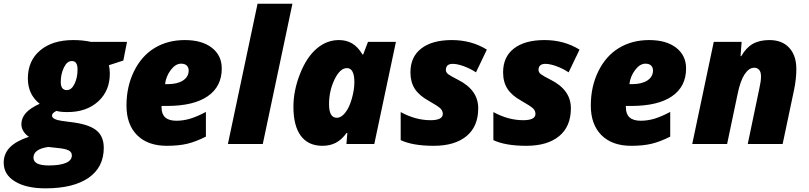

<svg xmlns="http://www.w3.org/2000/svg" viewBox="-85 -780 4380 1040"><path d="M312 -563Q363.3 -563 408.2 -553.2H603L583 -452.1L504.9 -426.8Q509.8 -407.7 509.8 -380.9Q509.8 -287.6 446.3 -230Q382.8 -172.9 280.8 -172.9Q242.7 -172.9 220.2 -179.2Q205.6 -171.4 201.2 -165.5Q196.8 -159.7 196.8 -153.8Q196.8 -132.8 251 -125L317.9 -116.2Q403.3 -103.5 440.2 -71.3Q477.1 -39.1 477.1 21Q477.1 126 394.8 183.1Q312.5 240.2 161.1 240.2Q57.1 240.2 -3.4 203.1Q-64.9 166.5 -64.9 101.1Q-64.9 52.7 -31.5 18.3Q2 -16.1 71.8 -39.1Q53.2 -50.8 42 -68.8Q30.8 -86.9 30.8 -106.9Q30.8 -141.1 55.2 -168.2Q79.6 -195.3 129.9 -217.8Q65.9 -268.6 65.9 -355Q65.9 -450.7 132.3 -506.8Q198.7 -563 312 -563ZM302.7 -449.2Q278.3 -449.2 261.2 -414.3Q244.1 -379.4 244.1 -335.7Q244.1 -292 276.9 -292Q302.2 -292 318.4 -325.2Q335 -358.4 335 -403.8Q335 -449.2 305.2 -449.2Q303.7 -449.2 302.7 -449.2ZM96.2 74.2Q96.2 116.2 179.2 116.2Q240.2 116.2 272.2 102.3Q304.2 88.4 304.2 62Q304.2 44.4 288.1 35.4Q272 26.4 231.9 22L175.8 16.1Q96.2 27.8 96.2 74.2Z M818.8 9.8Q715.3 9.8 657.7 -47.9Q600.1 -105.5 600.1 -208.3Q600.1 -311 640.9 -394Q681.6 -477.1 752.4 -520Q823.2 -563 916.3 -563Q1009.3 -563 1062.7 -521.2Q1116.2 -479.5 1116.2 -409.2Q1116.2 -311 1039.8 -258.5Q963.4 -206.1 818.8 -206.1H790V-198.2Q790 -126 870.1 -126Q908.2 -126 945.3 -137.2Q982.4 -148.4 1030.3 -173.8V-40Q974.1 -11.7 928 -1Q881.8 9.8 818.8 9.8ZM823.2 -324.2Q876 -324.2 906.5 -344.2Q937 -364.3 937 -397.9Q937 -414.6 926.8 -424.8Q916.5 -435.1 896 -435.1Q865.7 -435.1 839.8 -400.6Q814 -366.2 809.1 -324.2Z M1149.4 0 1310.1 -759.8H1499L1338.4 0Z M1661.6 9.8Q1584.5 9.8 1544.4 -44.4Q1504.4 -98.6 1504.4 -201.2Q1504.4 -289.1 1539.8 -379.2Q1575.2 -469.2 1629.6 -516.1Q1684.1 -563 1750.5 -563Q1792 -563 1823 -544.4Q1854 -525.9 1878.4 -484.9H1882.3L1908.2 -553.2H2059.6L1942.4 0H1791.5L1796.4 -60.1H1792.5Q1765.6 -22.9 1734.1 -6.6Q1702.6 9.8 1661.6 9.8ZM1739.3 -142.1Q1763.7 -142.1 1785.6 -170.2Q1807.6 -198.2 1821 -246.6Q1834.5 -294.9 1834.5 -334Q1834.5 -411.1 1794.4 -411.1Q1756.8 -411.1 1727.1 -349.6Q1697.3 -288.1 1697.3 -215.1Q1697.3 -142.1 1739.3 -142.1Z M2367.2 -434.1Q2330.1 -434.1 2330.1 -400.9Q2330.1 -387.7 2343.8 -377.4Q2357.4 -367.2 2395.5 -348.1Q2505.4 -293 2505.4 -193.8Q2505.4 -94.7 2441.7 -42.5Q2377.9 9.8 2264.2 9.8Q2150.4 9.8 2085.4 -21V-172.9Q2166 -128.9 2247.1 -128.9Q2313.5 -128.9 2313.5 -163.1Q2313.5 -179.7 2300.8 -192.4Q2288.1 -205.1 2237.3 -233.9Q2185.5 -262.2 2161.9 -298.8Q2138.2 -335.4 2138.2 -388.2Q2138.2 -472.2 2197.3 -517.6Q2256.3 -563 2362.5 -563Q2468.8 -563 2552.2 -511.2L2493.2 -388.2Q2460.9 -409.2 2426.5 -421.6Q2392.1 -434.1 2367.2 -434.1Z M2869.1 -434.1Q2832 -434.1 2832 -400.9Q2832 -387.7 2845.7 -377.4Q2859.4 -367.2 2897.5 -348.1Q3007.3 -293 3007.3 -193.8Q3007.3 -94.7 2943.6 -42.5Q2879.9 9.8 2766.1 9.8Q2652.3 9.8 2587.4 -21V-172.9Q2668 -128.9 2749 -128.9Q2815.4 -128.9 2815.4 -163.1Q2815.4 -179.7 2802.7 -192.4Q2790 -205.1 2739.3 -233.9Q2687.5 -262.2 2663.8 -298.8Q2640.1 -335.4 2640.1 -388.2Q2640.1 -472.2 2699.2 -517.6Q2758.3 -563 2864.5 -563Q2970.7 -563 3054.2 -511.2L2995.1 -388.2Q2962.9 -409.2 2928.5 -421.6Q2894 -434.1 2869.1 -434.1Z M3334 9.8Q3230.5 9.8 3172.9 -47.9Q3115.2 -105.5 3115.2 -208.3Q3115.2 -311 3156 -394Q3196.8 -477.1 3267.6 -520Q3338.4 -563 3431.4 -563Q3524.4 -563 3577.9 -521.2Q3631.3 -479.5 3631.3 -409.2Q3631.3 -311 3554.9 -258.5Q3478.5 -206.1 3334 -206.1H3305.2V-198.2Q3305.2 -126 3385.3 -126Q3423.3 -126 3460.4 -137.2Q3497.6 -148.4 3545.4 -173.8V-40Q3489.3 -11.7 3443.1 -1Q3397 9.8 3334 9.8ZM3338.4 -324.2Q3391.1 -324.2 3421.6 -344.2Q3452.1 -364.3 3452.1 -397.9Q3452.1 -414.6 3441.9 -424.8Q3431.6 -435.1 3411.1 -435.1Q3380.9 -435.1 3355 -400.6Q3329.1 -366.2 3324.2 -324.2Z M4028.3 -301.8Q4037.1 -339.8 4037.1 -365.5Q4037.1 -391.1 4026.6 -402.1Q4016.1 -413.1 4000.5 -413.1Q3971.7 -413.1 3948.2 -377.4Q3924.8 -341.8 3910.2 -270L3853.5 0H3664.6L3781.2 -553.2H3932.1L3926.3 -476.1H3930.2Q3956.5 -522 3992.9 -542.5Q4029.3 -563 4082.5 -563Q4151.4 -563 4189.9 -521.2Q4228.5 -479.5 4228.5 -405.8Q4228.5 -353 4216.3 -293.9L4154.3 0H3965.3Z"/></svg>

Font: Open Sans Hebrew Extra Bold
Style: Italic
Weight: 800
Italic angle: -12°
Foundry: Ascender Corporation, Yanek Iontef
Version: Version 2.001;PS 002.001;hotconv 1.0.70;makeotf.lib2.5.58329